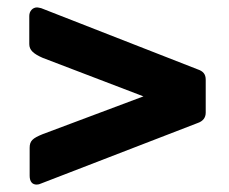

<svg xmlns="http://www.w3.org/2000/svg" viewBox="-20 -611 617 518"><path d="M60 -137C60 -121 67 -113 79 -113C83 -113 87 -114 91 -116L513 -279C528 -284 535 -294 535 -307V-396C535 -411 528 -419 513 -424L91 -589C86 -590 82 -591 80 -591C68 -591 59 -581 59 -568V-492C59 -476 70 -466 95 -455L367 -351L95 -249C68 -238 60 -231 60 -212Z"/></svg>

Font: Libre Franklin
Style: Bold
Weight: 700
Designer: Pablo Impallari, Rodrigo Fuenzalida
Foundry: Impallari Type
Version: Version 1.002; ttfautohint (v1.5)